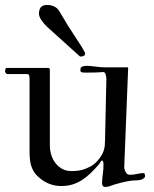

<svg xmlns="http://www.w3.org/2000/svg" viewBox="-21 -732 607 758"><path d="M381.8 -8.3Q381.8 -22.5 384.8 -43.5Q387.7 -64.5 387.7 -84.5Q387.7 -87.9 386.5 -93Q385.3 -98.1 380.9 -98.1Q378.9 -98.1 376.2 -93Q373.5 -87.9 369.1 -82.5Q353.5 -64.9 337.9 -49.6Q322.3 -34.2 304.7 -22.5Q287.1 -10.7 266.6 -4.2Q246.1 2.4 221.2 2.4Q197.3 2.4 175.3 -5.6Q153.3 -13.7 134.3 -30.3Q122.1 -40 114.5 -51.5Q106.9 -63 102.8 -75.7Q98.6 -88.4 97.2 -102.5Q95.7 -116.7 95.7 -131.8V-419.9Q95.7 -427.2 94.5 -433.3Q93.3 -439.5 85.4 -439.5H9.3Q4.9 -439.5 2 -443.4Q-1 -447.3 -1 -451.2Q-1 -453.1 0.2 -458.5Q1.5 -463.9 6.8 -463.9H168Q175.8 -463.9 175.8 -457V-157.2Q175.8 -138.7 181.4 -120.6Q187 -102.5 197.8 -88.4Q208.5 -74.2 224.4 -65.4Q240.2 -56.6 261.2 -56.6Q285.2 -56.6 302.7 -61.3Q320.3 -65.9 338.9 -76.2Q359.4 -88.4 375 -111.3Q380.9 -119.6 384.3 -127Q387.7 -134.3 389.6 -141.6Q391.6 -148.9 392.6 -157.2Q393.6 -165.5 393.6 -175.8L398.9 -418Q398.9 -419.4 398.7 -424.1Q398.4 -428.7 397.2 -434.1Q396 -439.5 393.6 -443.6Q391.1 -447.8 386.7 -447.8Q383.8 -447.8 375.2 -446.8Q366.7 -445.8 355.5 -445.8Q344.7 -445.8 335.2 -445.6Q325.7 -445.3 320.3 -445.3Q310.1 -445.3 303.2 -446.3Q296.4 -447.3 296.4 -453.6Q296.4 -457 296.9 -460.9Q297.4 -464.8 300.8 -467.3Q305.2 -470.2 310.8 -471.2Q316.4 -472.2 321.8 -472.2Q328.6 -472.2 337.4 -471.2Q346.2 -470.2 355.5 -469.2Q364.7 -468.3 373 -467.3Q381.3 -466.3 387.7 -466.3H481.4Q484.9 -466.3 484.9 -462.9L469.7 -78.6V-71.8Q469.7 -69.3 469.7 -67.9Q469.7 -66.4 470.7 -64Q472.7 -55.7 477.5 -48.8Q482.4 -42 493.2 -42Q499.5 -42 506.8 -43Q514.2 -43.9 521 -45.4Q527.8 -46.9 533.9 -47.9Q540 -48.8 543.9 -48.8Q549.3 -48.8 550.5 -44.9Q551.8 -41 551.8 -38.1Q551.8 -32.2 547.6 -29.1Q543.5 -25.9 539.1 -23.4Q528.3 -20 519.5 -20Q514.2 -20 509.5 -19.8Q504.9 -19.5 496.6 -18.6Q481 -16.6 462.6 -12.2Q444.3 -7.8 430.2 -3.4Q419.9 0.5 411.4 3.2Q402.8 5.9 393.1 5.9Q387.7 5.9 384.8 1.5Q381.8 -2.9 381.8 -8.3ZM132.8 -677.7Q132.8 -693.4 139.9 -702.9Q147 -712.4 165.5 -712.4Q180.2 -712.4 193.1 -706.3Q206.1 -700.2 212.9 -688Q249.5 -625.5 276.4 -585.9Q303.2 -546.4 314.5 -523.9Q314.9 -522.9 314.9 -521.5Q314.9 -520 314.9 -519Q314.9 -513.7 309.1 -511.2Q303.2 -508.8 299.3 -508.8H296.4Q294.9 -508.8 293.9 -509.8Q279.8 -522.5 262.2 -538.3Q244.6 -554.2 226.8 -570.3Q209 -586.4 192.1 -601.6Q175.3 -616.7 163.1 -627.9Q150.4 -640.1 141.6 -653.8Q132.8 -667.5 132.8 -677.7Z"/></svg>

Font: IM FELL French Canon
Style: Regular
Weight: 400
Designer: Igino Marini
Foundry: Igino Marini,
Version: 3.00